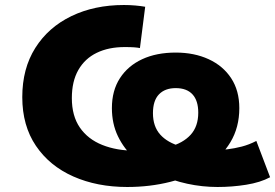

<svg xmlns="http://www.w3.org/2000/svg" viewBox="-20 -736 1099 767"><path d="M488 11Q368 11 273 -31Q178 -73 123.5 -153.5Q69 -234 69 -348Q69 -462 121 -544.5Q173 -627 265 -671.5Q357 -716 475 -716Q499 -716 521 -714Q543 -712 560 -709L539 -544Q529 -546 515.5 -547Q502 -548 478 -548Q414 -548 366.5 -525Q319 -502 293 -456.5Q267 -411 267 -344Q267 -273 299 -226.5Q331 -180 388.5 -157Q446 -134 520 -134Q598 -134 654.5 -149Q711 -164 741.5 -197.5Q772 -231 772 -286Q772 -334 749 -359Q726 -384 682 -384Q639 -384 615 -359Q591 -334 591 -284Q591 -231 620 -198.5Q649 -166 703 -151Q757 -136 829 -136Q859 -136 888 -139.5Q917 -143 946 -150.5Q975 -158 1004 -173L1059 -28Q1020 -7 963.5 2Q907 11 849 11Q788 11 728 -2Q668 -15 613.5 -40.5Q559 -66 517 -104Q475 -142 451 -192Q427 -242 427 -304Q427 -374 459 -423.5Q491 -473 548 -499.5Q605 -526 682 -526Q756 -526 813.5 -499.5Q871 -473 903.5 -423.5Q936 -374 936 -304Q936 -227 900.5 -168Q865 -109 803 -69.5Q741 -30 660 -9.5Q579 11 488 11Z"/></svg>

Font: Nunito Sans 7pt SemiExpanded Black
Style: Regular
Weight: 900
Width: 6
Designer: Vernon Adams
Foundry: Vernon Adams
Version: Version 3.101;gftools[0.9.27]